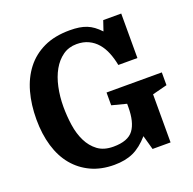

<svg xmlns="http://www.w3.org/2000/svg" viewBox="-130 -861 1005 1002"><g transform="rotate(-20 373.0 -360.0)"><path d="M367 -81Q314 -81 280.5 -106Q247 -131 227 -171.5Q207 -212 199.5 -263Q192 -314 192 -366Q192 -422 203 -473.5Q214 -525 236 -564Q258 -603 291 -626.5Q324 -650 368 -650Q405 -650 433.5 -636.5Q462 -623 482.5 -599Q503 -575 516 -542.5Q529 -510 536 -473H642V-720H542L523 -664Q505 -683 488 -695.5Q471 -708 452 -715.5Q433 -723 410.5 -726.5Q388 -730 359 -730Q275 -730 214.5 -701.5Q154 -673 114.5 -622Q75 -571 56 -502Q37 -433 37 -352Q37 -270 57 -203Q77 -136 116 -89Q155 -42 211 -16Q267 10 339 10Q401 10 445.5 -10.5Q490 -31 532 -79L554 0H654V-267L736 -288V-359H429V-288L510 -267V-249Q510 -165 479 -123Q448 -81 367 -81Z"/></g></svg>

Font: GradeGX
Style: Regular
Weight: 100
Width: 1
Designer: Adam Twardoch
Foundry: Adam Twardoch
Version: Version 2.002; DEVELOPMENT